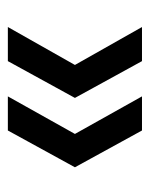

<svg xmlns="http://www.w3.org/2000/svg" viewBox="35 -546 390 501"><g transform="rotate(90 230.5 -295.0)"><path d="M149 -295 50 -470H139L235 -295L139 -120H50ZM329 -295 231 -470H320L416 -295L320 -120H231Z"/></g></svg>

Font: MSTAGE
Style: Regular
Weight: 400
Designer: Ninad Kale (Devanagari), Jonny Pinhorn (Latin)
Foundry: Indian Type Foundry
Version: 4.004